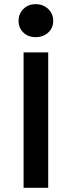

<svg xmlns="http://www.w3.org/2000/svg" viewBox="-20 -900 344 920"><path d="M92 -744Q69 -766 69 -800Q69 -834 92 -857Q115 -880 151 -880Q187 -880 211 -857Q235 -834 235 -800Q235 -766 211 -744Q187 -722 151 -722Q115 -722 92 -744ZM93 0V-649H211V0Z"/></svg>

Font: Karmilla
Style: Bold
Weight: 700
Designer: Jonathan Pinhorn
Version: Version 1.000